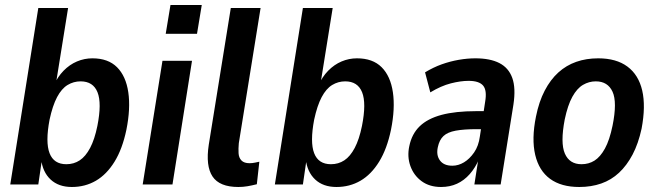

<svg xmlns="http://www.w3.org/2000/svg" viewBox="-20 -737 2625 767"><path d="M267 10Q214 10 182 -20Q150 -50 144 -103H148L133 0H21L133 -705H252L202 -394H194Q210 -430 234 -454.5Q258 -479 287.5 -491.5Q317 -504 349 -504Q412 -504 447.5 -468.5Q483 -433 492.5 -368.5Q502 -304 485 -219Q469 -142 437.5 -91Q406 -40 363 -15Q320 10 267 10ZM245 -81Q275 -81 298.5 -96.5Q322 -112 340 -146Q358 -180 369 -234Q387 -325 369.5 -368.5Q352 -412 302 -412Q274 -412 250 -397.5Q226 -383 208 -349Q190 -315 178 -259Q161 -169 178 -125Q195 -81 245 -81Z M642 -602 661 -717H786L767 -602ZM550 0 629 -494H747L669 0Z M932 10Q857 10 829 -32Q801 -74 814 -159L902 -705H1021L934 -165Q932 -143 933 -125Q934 -107 944.5 -96Q955 -85 977 -85Q988 -85 999.5 -87.5Q1011 -90 1016 -91L1006 -1Q986 4 968.5 7Q951 10 932 10Z M1324 10Q1271 10 1239 -20Q1207 -50 1201 -103H1205L1190 0H1078L1190 -705H1309L1259 -394H1251Q1267 -430 1291 -454.5Q1315 -479 1344.5 -491.5Q1374 -504 1406 -504Q1469 -504 1504.5 -468.5Q1540 -433 1549.5 -368.5Q1559 -304 1542 -219Q1526 -142 1494.5 -91Q1463 -40 1420 -15Q1377 10 1324 10ZM1302 -81Q1332 -81 1355.5 -96.5Q1379 -112 1397 -146Q1415 -180 1426 -234Q1444 -325 1426.5 -368.5Q1409 -412 1359 -412Q1331 -412 1307 -397.5Q1283 -383 1265 -349Q1247 -315 1235 -259Q1218 -169 1235 -125Q1252 -81 1302 -81Z M1742 10Q1696 10 1664.5 -13Q1633 -36 1619.5 -73.5Q1606 -111 1615 -153Q1625 -202 1656.5 -232.5Q1688 -263 1743.5 -278Q1799 -293 1883 -293H1928L1918 -221H1884Q1833 -221 1800.5 -215Q1768 -209 1751.5 -193.5Q1735 -178 1729 -149Q1722 -117 1737.5 -96Q1753 -75 1787 -75Q1811 -75 1833.5 -88.5Q1856 -102 1874 -128Q1892 -154 1897 -192L1918 -330Q1926 -376 1910 -395Q1894 -414 1852 -414Q1820 -414 1781 -404Q1742 -394 1699 -368L1678 -448Q1711 -468 1744.5 -480Q1778 -492 1812.5 -498Q1847 -504 1879 -504Q1938 -504 1975 -485Q2012 -466 2026.5 -425.5Q2041 -385 2031 -319L1980 0H1875L1891 -102H1894Q1879 -67 1856.5 -41.5Q1834 -16 1805.5 -3Q1777 10 1742 10Z M2294 10Q2222 10 2177.5 -22.5Q2133 -55 2118 -118.5Q2103 -182 2121 -271Q2133 -331 2156 -375Q2179 -419 2210.5 -447.5Q2242 -476 2282 -490Q2322 -504 2370 -504Q2442 -504 2486.5 -471Q2531 -438 2545.5 -375.5Q2560 -313 2543 -223Q2530 -163 2507 -119.5Q2484 -76 2453 -47Q2422 -18 2382 -4Q2342 10 2294 10ZM2303 -81Q2332 -81 2355 -95.5Q2378 -110 2396.5 -143.5Q2415 -177 2427 -235Q2446 -329 2427 -370.5Q2408 -412 2360 -412Q2333 -412 2309 -398Q2285 -384 2266.5 -350.5Q2248 -317 2236 -260Q2218 -166 2236.5 -123.5Q2255 -81 2303 -81Z"/></svg>

Font: Nunito Sans 10pt Condensed
Style: Bold Italic
Weight: 700
Width: 3
Italic angle: -9°
Designer: Vernon Adams
Foundry: Vernon Adams
Version: Version 3.101;gftools[0.9.27]